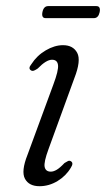

<svg xmlns="http://www.w3.org/2000/svg" viewBox="-20 -618 356 646"><path d="M151 -40.5Q160 -40.5 170.8 -46.8Q181.5 -53 197 -69.5Q203.5 -73.5 208.5 -76Q213.5 -78.5 218.5 -75.5Q228.5 -69.5 218.5 -54Q202.5 -26.5 173.8 -9Q145 8.5 113 8.5Q77.5 8.5 64 -16.5Q50.5 -41.5 72.5 -97L159.5 -333.5Q177.5 -381.5 175.2 -399.2Q173 -417 155 -417Q135.5 -417 107 -387.5Q100.5 -383 95.2 -380.8Q90 -378.5 85.5 -380.5Q73 -387 85.5 -402Q104 -431 133.8 -448.5Q163.5 -466 192 -466Q226 -466 239.8 -440.2Q253.5 -414.5 230 -354.5L143.5 -117Q127 -72.5 130.2 -56.5Q133.5 -40.5 151 -40.5ZM122.7 -577Q126.8 -597.5 142.1 -597.5H304.2Q319.4 -597.5 315.3 -577Q310.9 -557 296 -557H133.5Q119 -557 122.7 -577Z"/></svg>

Font: Fraunces 9pt Light
Style: Italic
Weight: 300
Italic angle: -16°
Version: Version 1.000;[0bf87f6ff]